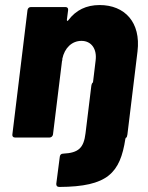

<svg xmlns="http://www.w3.org/2000/svg" viewBox="-20 -545 587 761"><path d="M525 -341C539 -457 474 -525 375 -525C322 -525 281 -505 251 -465C248 -461 245 -461 245 -466L250 -505C251 -512 247 -517 240 -517H102C95 -517 90 -512 89 -505L29 -12C28 -5 32 0 39 0H177C183 0 189 -5 190 -12L226 -305H227V-312C236 -355 265 -383 303 -383C342 -383 365 -351 359 -305L349 -222C349 -219 348 -217 347 -217C346 -217 343 -212 342 -205L319 -17C312 41 292 61 230 64C222 64 218 69 217 76L203 184C203 191 206 196 215 196C407 195 456 141 477 5C478 2 479 0 481 0C482 0 484 -5 485 -12Z"/></svg>

Font: Barlow ExtraBold
Style: Italic
Weight: 800
Italic angle: -7°
Designer: Jeremy Tribby
Foundry: Tribby Type
Version: Version 1.422;hotconv 1.0.109;makeotfexe 2.5.65596